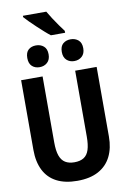

<svg xmlns="http://www.w3.org/2000/svg" viewBox="-118 -1201 836 1277"><g transform="rotate(-10 300.0 -562.0)"><path d="M298 10Q215 10 158.5 -19.5Q102 -49 73.5 -106Q45 -163 45 -243V-714H190V-268Q190 -212 202 -178.5Q214 -145 238.5 -130Q263 -115 300 -115Q339 -115 363.5 -130.5Q388 -146 399 -180Q410 -214 410 -269V-714H555V-244Q555 -166 526.5 -109Q498 -52 441 -21Q384 10 298 10ZM416 -778Q385 -778 364.5 -797Q344 -816 344 -852Q344 -890 364.5 -907.5Q385 -925 416 -925Q447 -925 468 -907Q489 -889 489 -852Q489 -816 468 -797Q447 -778 416 -778ZM182 -778Q151 -778 131 -796.5Q111 -815 111 -852Q111 -890 131 -907.5Q151 -925 182 -925Q213 -925 234 -907Q255 -889 255 -852Q255 -816 234 -797Q213 -778 182 -778ZM292 -974Q276 -986 253.5 -1006Q231 -1026 207.5 -1048Q184 -1070 163.5 -1090.5Q143 -1111 131 -1125V-1134H289Q301 -1113 319 -1085Q337 -1057 356 -1030.5Q375 -1004 388 -987V-974Z"/></g></svg>

Font: Noto Sans Mono
Style: Bold
Weight: 700
Designer: Monotype Design Team
Foundry: Monotype Imaging Inc.
Version: Version 2.014